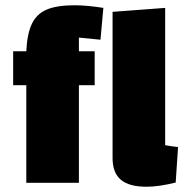

<svg xmlns="http://www.w3.org/2000/svg" viewBox="-20 -695 707 730"><path d="M280 -552V-500H340V-371H280V0H80V-371H30V-500H80Q83 -566 101 -604Q119 -642 157.5 -658.5Q196 -675 263 -675Q310 -675 373 -665L362 -544ZM657 -136 648 -1Q584 15 537 15Q471 15 439.5 -11.5Q408 -38 408 -94V-650L608 -665V-143Q634 -138 657 -136Z"/></svg>

Font: Changa ExtraBold
Style: Regular
Weight: 800
Designer: Eduardo Rodriguez Tunni
Foundry: Eduardo Rodriguez Tunni
Version: Version 2.002; ttfautohint (v1.5) -l 8 -r 50 -G 220 -x 14 -H